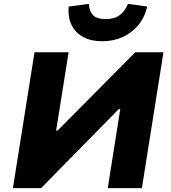

<svg xmlns="http://www.w3.org/2000/svg" viewBox="-20 -976 885 996"><path d="M47 0 159 -705H336L271 -298H278L682 -705H828L716 0H539L604 -411H597L193 0ZM510 -762Q453 -762 412.5 -783.5Q372 -805 352 -844.5Q332 -884 336 -942L441 -956Q443 -918 462.5 -897.5Q482 -877 528 -877Q574 -877 601 -897.5Q628 -918 644 -956L744 -942Q730 -884 696 -844Q662 -804 614.5 -783Q567 -762 510 -762Z"/></svg>

Font: Nunito Sans 6pt Black
Style: Italic
Weight: 900
Italic angle: -9°
Version: Version 3.101;gftools[0.9.27]